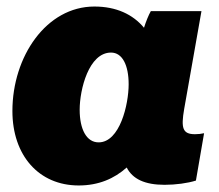

<svg xmlns="http://www.w3.org/2000/svg" viewBox="-20 -554 671 588"><path d="M484 12C518 12 555 7 580 -1L605 -146C596 -144 587 -143 577 -143C539 -143 534 -162 544 -220L597 -520H442C435 -508 427 -488 421 -469C387 -510 336 -534 269 -534C122 -534 18 -381 18 -214C18 -78 99 14 221 14C282 14 330 -7 368 -41C386 -6 423 12 484 12ZM320 -393C355 -393 374 -354 374 -296C374 -234 347 -118 282 -118C245 -118 224 -158 224 -218C224 -280 252 -393 320 -393Z"/></svg>

Font: Fixel Text 20240404 Black
Style: Italic
Weight: 900
Width: 4
Italic angle: -10°
Designer: AlfaBravo + MacPaw
Foundry: Kyrylo Tkachov, Marchela Mozhyna, Serhii Makarenko, Maria Weinstein, Zakhar Kryvoshyya
Version: Version 1.211;Glyphs 3.2 (3225)